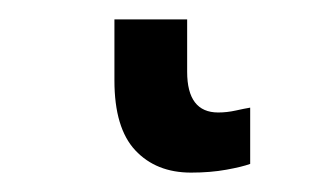

<svg xmlns="http://www.w3.org/2000/svg" viewBox="-20 42 340 198"><path d="M173 116Q173 158 205 158Q214 158 223 156Q232 154 238 153V211Q230 214 213.5 217Q197 220 177 220Q141 220 119.5 197Q98 174 98 125V62H173Z"/></svg>

Font: iA Writer Quattro V
Style: Regular
Weight: 400
Designer: Mike Abbink, Paul van der Laan, Pieter van Rosmalen, Oliver Reichenstein
Foundry: Information Architects Inc.
Version: Version 2.000